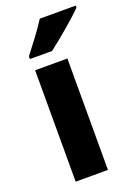

<svg xmlns="http://www.w3.org/2000/svg" viewBox="-146 -921 638 889"><g transform="rotate(-20 173.0 -476.0)"><path d="M346 -849V-859H169C141 -814 95 -755 62 -712V-699H171C222 -737 310 -812 346 -849ZM226 -93V-642H67V-93Z"/></g></svg>

Font: Noto Sans Kannada UI SemiCondensed ExtraBold
Style: Regular
Weight: 800
Width: 4
Designer: Jelle Bosma - Monotype Design Team
Foundry: Monotype Imaging Inc.
Version: Version 2.005